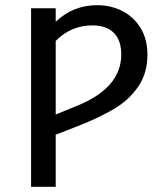

<svg xmlns="http://www.w3.org/2000/svg" viewBox="-20 -721 629 741"><path d="M549 -510Q549 -439 514 -387.5Q479 -336 421.5 -301.5Q364 -267 282 -235L195 -201V0H100V-689H195V-637Q262 -701 355 -701Q408 -701 452 -678.5Q496 -656 522.5 -613Q549 -570 549 -510ZM448 -511Q448 -566 419 -594.5Q390 -623 337 -623Q254 -623 195 -563V-279L278 -313Q448 -382 448 -511Z"/></svg>

Font: Fira GO
Style: Regular
Weight: 400
Designer: Carrois Corporate
Foundry: Carrois Corporate GbR
Version: Version 0.300